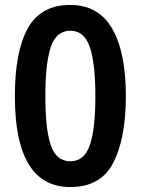

<svg xmlns="http://www.w3.org/2000/svg" viewBox="-20 -745 569 775"><path d="M488 -357Q488 -535 432.5 -630Q377 -725 264 -725Q144 -725 92 -630.5Q40 -536 40 -357Q40 10 264 10Q387 10 437.5 -88.5Q488 -187 488 -357ZM163 -357Q163 -489 185 -555Q207 -621 264 -621Q320 -621 342.5 -555Q365 -489 365 -357Q365 -224 342.5 -159Q320 -94 264 -94Q207 -94 185 -159Q163 -224 163 -357Z"/></svg>

Font: Noto Sans Arabic UI SemiCondensed Semi
Style: Regular
Weight: 600
Width: 4
Designer: Nadine Chahine - Monotype Design Team
Foundry: Monotype Imaging Inc.
Version: Version 1.900